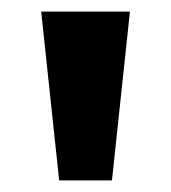

<svg xmlns="http://www.w3.org/2000/svg" viewBox="-20 -725 294 331"><path d="M82 -414 51 -705H204L173 -414Z"/></svg>

Font: Nunito Sans 7pt
Style: Bold
Weight: 700
Designer: Vernon Adams
Foundry: Vernon Adams
Version: Version 3.101;gftools[0.9.27]